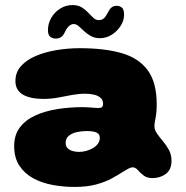

<svg xmlns="http://www.w3.org/2000/svg" viewBox="-20 -671 734 759"><path d="M274.5 68Q231 68 188.5 60.2Q146 52.5 111.8 34Q77.5 15.5 56.8 -15.8Q36 -47 36 -93.5Q36 -137.5 58.5 -167.2Q81 -197 119.5 -214.5Q158 -232 206.8 -239.8Q255.5 -247.5 308 -247.5Q320 -247.5 331.8 -246.5Q343.5 -245.5 353.5 -244.8Q363.5 -244 369 -244Q379.5 -244 383.5 -248Q387.5 -252 387.5 -260.5Q387.5 -266.5 386 -271.2Q384.5 -276 381.5 -280.2Q378.5 -284.5 374 -287Q365 -294 349.5 -297.2Q334 -300.5 315.5 -300.5Q291 -300.5 264.2 -295.5Q237.5 -290.5 209.5 -285.2Q181.5 -280 152 -280Q99.5 -280 70.2 -297.2Q41 -314.5 41 -351Q41 -385 62.8 -409.5Q84.5 -434 121.5 -449.8Q158.5 -465.5 203.8 -473Q249 -480.5 295.5 -480.5Q393 -480.5 460.8 -461Q528.5 -441.5 564 -393.2Q599.5 -345 599.5 -258.5Q599.5 -241 598.2 -228Q597 -215 595 -205Q593 -195 591.8 -187.2Q590.5 -179.5 590.5 -172Q590.5 -157.5 600.5 -143.2Q610.5 -129 624 -113Q637.5 -97 647.8 -78.2Q658 -59.5 658 -36Q658 -0.5 635.8 16.2Q613.5 33 583 33Q561 33 547.5 22.5Q534 12 524.8 1.2Q515.5 -9.5 504.5 -9.5Q497 -9.5 486.8 -4Q476.5 1.5 463 10Q447 20.5 422 34.2Q397 48 360.8 58Q324.5 68 274.5 68ZM292 -70.5Q307 -70.5 321.2 -74.5Q335.5 -78.5 347.8 -85.8Q360 -93 367.2 -103.2Q374.5 -113.5 374.5 -126Q374.5 -137 368 -142.8Q361.5 -148.5 349.5 -150.8Q337.5 -153 322.5 -153Q303 -153 283.8 -148.8Q264.5 -144.5 252 -134.2Q239.5 -124 239.5 -106Q239.5 -93 247 -85.5Q254.5 -78 266.2 -74.2Q278 -70.5 292 -70.5ZM200 -518.5Q187 -518.5 178.2 -526Q169.5 -533.5 169.5 -551.5Q169.5 -577.5 182.5 -600.2Q195.5 -623 217.8 -637Q240 -651 266.5 -651Q288.5 -651 303 -642Q317.5 -633 328.5 -621.2Q339.5 -609.5 349 -600.5Q358.5 -591.5 370 -591.5Q382.5 -591.5 390.2 -598.2Q398 -605 407 -622.5Q414 -636.5 421.8 -642.2Q429.5 -648 442.5 -648Q453 -648 461.8 -641Q470.5 -634 470.5 -613Q470.5 -589.5 456.5 -568Q442.5 -546.5 421 -533.2Q399.5 -520 375 -520Q354.5 -520 339.2 -528.5Q324 -537 312.5 -548Q301 -559 291.2 -567.5Q281.5 -576 271.5 -576Q262 -576 253 -568.2Q244 -560.5 237.5 -546Q229.5 -528.5 220.2 -523.5Q211 -518.5 200 -518.5Z"/></svg>

Font: Gluten ExtraBold
Style: Regular
Weight: 800
Designer: Tyler Finck
Foundry: Etcetera Type Company
Version: Version 1.300